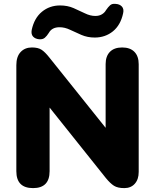

<svg xmlns="http://www.w3.org/2000/svg" viewBox="-20 -958 798 987"><path d="M182 -756Q161 -758 150 -770Q139 -782 143 -804Q156 -865 195.5 -897.5Q235 -930 289 -930Q327 -930 358 -916.5Q389 -903 416.5 -889.5Q444 -876 470 -876Q490 -876 504 -884.5Q518 -893 525 -906Q536 -922 546 -931Q556 -940 574 -938Q595 -937 606.5 -924.5Q618 -912 613 -890Q600 -829 560.5 -797Q521 -765 467 -765Q430 -765 398.5 -778.5Q367 -792 340 -805Q313 -818 286 -818Q247 -818 231 -789Q221 -773 210.5 -764Q200 -755 182 -756ZM150 9Q64 9 64 -78V-623Q64 -667 86 -690.5Q108 -714 144 -714Q176 -714 194 -702Q212 -690 234 -662L523 -301V-628Q523 -669 545 -691.5Q567 -714 608 -714Q649 -714 671 -691.5Q693 -669 693 -628V-74Q693 -36 673 -13.5Q653 9 619 9Q585 9 566 -3Q547 -15 524 -43L235 -405V-78Q235 9 150 9Z"/></svg>

Font: Chiron GoRound TC H
Style: Regular
Weight: 900
Designer: Ryoko NISHIZUKA 西塚涼子 (kana, bopomofo & ideographs); Paul D. Hunt (Latin, Greek & Cyrillic); Sandoll Communications 산돌커뮤니
Foundry: Adobe
Version: Version 1.000;hotconv 1.1.1;makeotfexe 2.6.0